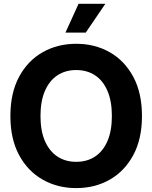

<svg xmlns="http://www.w3.org/2000/svg" viewBox="-20 -964 789 994"><path d="M374.6 9.8Q278 9.8 200.7 -34.2Q123.4 -78.1 78.6 -161.6Q33.8 -245 33.8 -363.3Q33.8 -482.3 78.6 -566Q123.4 -649.7 200.7 -693.5Q278 -737.3 374.6 -737.3Q471.4 -737.3 548.3 -693.5Q625.3 -649.7 670.2 -566Q715 -482.3 715 -363.3Q715 -244.7 670.2 -161.3Q625.3 -77.8 548.3 -34Q471.4 9.8 374.6 9.8ZM374.6 -126.2Q430.6 -126.2 472 -153.5Q513.5 -180.8 536.3 -233.7Q559.2 -286.6 559.2 -363.3Q559.2 -440.4 536.3 -493.6Q513.5 -546.8 472 -574.1Q430.6 -601.4 374.6 -601.4Q318.9 -601.4 277.4 -574.1Q235.8 -546.8 212.7 -493.6Q189.6 -440.4 189.6 -363.3Q189.6 -286.6 212.7 -233.7Q235.8 -180.8 277.4 -153.5Q318.9 -126.2 374.6 -126.2ZM318.9 -795.3 386.7 -944.3H525.4L424 -795.3Z"/></svg>

Font: Inter Tight
Style: Regular
Weight: 400
Designer: Rasmus Andersson
Foundry: rsms
Version: Version 3.002